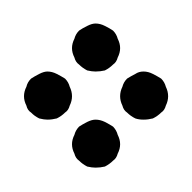

<svg xmlns="http://www.w3.org/2000/svg" viewBox="-20 -420 160 160"><path d="M74.2 -366.2Q71.3 -363.3 67.4 -361.3Q63.5 -360.4 59.6 -360.4Q56.6 -360.4 52.7 -361.3Q48.8 -363.3 45.9 -366.2Q43 -368.2 42 -372.1Q40 -376 40 -379.9Q40 -383.8 42 -387.7Q43 -391.6 45.9 -394.5Q48.8 -396.5 52.7 -398.4Q56.6 -400.4 59.6 -400.4Q63.5 -400.4 67.4 -398.4Q71.3 -396.5 74.2 -394.5Q77.1 -391.6 78.1 -387.7Q80.1 -383.8 80.1 -379.9Q80.1 -376 78.1 -372.1Q77.1 -368.2 74.2 -366.2ZM34.2 -326.2Q31.2 -323.2 27.3 -321.3Q23.4 -320.3 19.5 -320.3Q16.6 -320.3 12.7 -321.3Q8.8 -323.2 5.9 -326.2Q2.9 -328.1 2 -332Q0 -335.9 0 -339.8Q0 -343.8 2 -347.7Q2.9 -351.6 5.9 -354.5Q8.8 -356.4 12.7 -358.4Q16.6 -360.4 19.5 -360.4Q23.4 -360.4 27.3 -358.4Q31.2 -356.4 34.2 -354.5Q37.1 -351.6 38.1 -347.7Q40 -343.8 40 -339.8Q40 -335.9 38.1 -332Q37.1 -328.1 34.2 -326.2ZM114.3 -326.2Q111.3 -323.2 107.4 -321.3Q103.5 -320.3 99.6 -320.3Q95.7 -320.3 92.8 -321.3Q88.9 -323.2 85.9 -326.2Q83 -328.1 82 -332Q80.1 -335.9 80.1 -339.8Q80.1 -343.8 82 -347.7Q83 -351.6 85.9 -354.5Q88.9 -356.4 92.8 -358.4Q95.7 -360.4 99.6 -360.4Q103.5 -360.4 107.4 -358.4Q111.3 -356.4 114.3 -354.5Q117.2 -351.6 118.2 -347.7Q120.1 -343.8 120.1 -339.8Q120.1 -335.9 118.2 -332Q117.2 -328.1 114.3 -326.2ZM74.2 -286.1Q71.3 -283.2 67.4 -281.2Q63.5 -280.3 59.6 -280.3Q56.6 -280.3 52.7 -281.2Q48.8 -283.2 45.9 -286.1Q43 -288.1 42 -292Q40 -295.9 40 -299.8Q40 -303.7 42 -307.6Q43 -311.5 45.9 -314.5Q48.8 -316.4 52.7 -318.4Q56.6 -320.3 59.6 -320.3Q63.5 -320.3 67.4 -318.4Q71.3 -316.4 74.2 -314.5Q77.1 -311.5 78.1 -307.6Q80.1 -303.7 80.1 -299.8Q80.1 -295.9 78.1 -292Q77.1 -288.1 74.2 -286.1Z"/></svg>

Font: Stray Robotalk
Style: Regular
Weight: 400
Designer: Faina Iasen
Version: Version 1.0